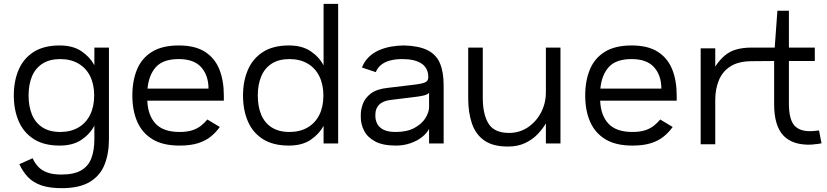

<svg xmlns="http://www.w3.org/2000/svg" viewBox="-20 -748 4311 1001"><path d="M291 -511Q360 -511 404.5 -481Q449 -451 472 -408V-500H548V-23Q548 53 525 110.5Q502 168 448 200.5Q394 233 302 233Q237 233 194.5 218Q152 203 125.5 175Q99 147 81 108L150 77Q163 105 181.5 123.5Q200 142 228.5 152Q257 162 300 162Q366 162 403.5 140Q441 118 456.5 76.5Q472 35 472 -23V-93Q449 -49 404.5 -19Q360 11 291 11Q209 11 156 -23Q103 -57 77.5 -116Q52 -175 52 -250Q52 -326 77.5 -385Q103 -444 156 -477.5Q209 -511 291 -511ZM129 -250Q129 -193 147 -150Q165 -107 202 -83.5Q239 -60 294 -60Q349 -60 389 -83.5Q429 -107 450 -150Q471 -193 471 -250Q471 -308 450 -350.5Q429 -393 389 -416.5Q349 -440 294 -440Q239 -440 202 -416.5Q165 -393 147 -350.5Q129 -308 129 -250Z M1147 -223H748Q751 -146 791.5 -103Q832 -60 916 -60Q956 -60 983 -69Q1010 -78 1028.5 -93Q1047 -108 1061 -125L1126 -86Q1106 -58 1079 -36Q1052 -14 1012.5 -1.5Q973 11 916 11Q829 11 775 -22Q721 -55 695.5 -113.5Q670 -172 670 -250Q670 -327 694.5 -386Q719 -445 772.5 -478Q826 -511 912 -511Q997 -511 1048.5 -478Q1100 -445 1123.5 -386.5Q1147 -328 1147 -250ZM749 -286H1067Q1067 -355 1029 -397.5Q991 -440 912 -440Q831 -440 793.5 -399Q756 -358 749 -286Z M1486 11Q1404 11 1351 -22.5Q1298 -56 1272.5 -115Q1247 -174 1247 -250Q1247 -325 1272.5 -384Q1298 -443 1351 -477Q1404 -511 1486 -511Q1555 -511 1599.5 -481Q1644 -451 1667 -407V-728H1743V0H1667V-92Q1644 -49 1599.5 -19Q1555 11 1486 11ZM1324 -250Q1324 -192 1342 -149.5Q1360 -107 1397 -83.5Q1434 -60 1489 -60Q1544 -60 1584 -83.5Q1624 -107 1645 -149.5Q1666 -192 1666 -250Q1666 -307 1645 -350Q1624 -393 1584 -416.5Q1544 -440 1489 -440Q1434 -440 1397 -416.5Q1360 -393 1342 -350Q1324 -307 1324 -250Z M2044 11Q1976 11 1936 -10.5Q1896 -32 1878.5 -66Q1861 -100 1861 -137V-150Q1861 -177 1872 -207Q1883 -237 1913.5 -260.5Q1944 -284 2002 -290L2127 -305Q2175 -310 2194 -317.5Q2213 -325 2213 -345Q2213 -393 2178 -416.5Q2143 -440 2077 -440Q2043 -440 2015.5 -433Q1988 -426 1968.5 -411Q1949 -396 1939 -372L1867 -396Q1879 -427 1901.5 -449.5Q1924 -472 1954.5 -485.5Q1985 -499 2019 -505Q2053 -511 2087 -511Q2163 -509 2208.5 -486.5Q2254 -464 2273.5 -418.5Q2293 -373 2293 -302V0H2217V-76Q2206 -54 2181 -34Q2156 -14 2120.5 -1.5Q2085 11 2044 11ZM2043 -60Q2102 -60 2140.5 -81Q2179 -102 2197.5 -131.5Q2216 -161 2217 -188Q2217 -206 2217 -229Q2217 -252 2217 -264Q2209 -255 2188.5 -250Q2168 -245 2131 -241L2017 -227Q1976 -222 1956.5 -202Q1937 -182 1937 -151V-143Q1937 -122 1946.5 -103Q1956 -84 1979 -72Q2002 -60 2043 -60Z M2497 -500V-238Q2497 -152 2527 -103.5Q2557 -55 2634 -55Q2689 -55 2732.5 -84.5Q2776 -114 2801 -162Q2826 -210 2826 -268V-500H2902V0H2826V-105Q2810 -77 2783.5 -49Q2757 -21 2718.5 -2.5Q2680 16 2628 16Q2550 16 2505 -15.5Q2460 -47 2440.5 -104Q2421 -161 2421 -236V-500Z M3508 -223H3109Q3112 -146 3152.5 -103Q3193 -60 3277 -60Q3317 -60 3344 -69Q3371 -78 3389.5 -93Q3408 -108 3422 -125L3487 -86Q3467 -58 3440 -36Q3413 -14 3373.5 -1.5Q3334 11 3277 11Q3190 11 3136 -22Q3082 -55 3056.5 -113.5Q3031 -172 3031 -250Q3031 -327 3055.5 -386Q3080 -445 3133.5 -478Q3187 -511 3273 -511Q3358 -511 3409.5 -478Q3461 -445 3484.5 -386.5Q3508 -328 3508 -250ZM3110 -286H3428Q3428 -355 3390 -397.5Q3352 -440 3273 -440Q3192 -440 3154.5 -399Q3117 -358 3110 -286Z M3901 -429Q3831 -429 3789 -402.5Q3747 -376 3728 -330Q3709 -284 3709 -227V4H3633V-496H3709V-401Q3732 -436 3758 -458Q3784 -480 3818.5 -490Q3853 -500 3901 -500H4019L4033 -692H4093V-500H4228V-430H4093V-208Q4093 -122 4124.5 -90.5Q4156 -59 4223 -65Q4230 -66 4236.5 -66.5Q4243 -67 4250 -68L4263 -1Q4256 1 4247 2Q4238 3 4228.5 4Q4219 5 4211 6Q4113 10 4064.5 -41Q4016 -92 4016 -205V-430Z"/></svg>

Font: Nata Sans
Style: Regular
Weight: 400
Designer: Daniel Uzquiano Cruz
Version: Version 1.001